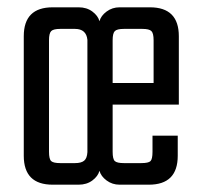

<svg xmlns="http://www.w3.org/2000/svg" viewBox="-20 -505 558 525"><path d="M307 -485H390Q469 -485 469 -406V-219H288V-90Q288 -70 294 -64.5Q300 -59 319 -59H366Q386 -59 391.5 -64.5Q397 -70 397 -90V-134H466V-79Q466 0 387 0H307Q287 0 271.5 -11.5Q256 -23 252 -38Q248 -23 232.5 -11.5Q217 0 195 0H124Q45 0 45 -79V-406Q45 -485 124 -485H195Q217 -485 232.5 -473.5Q248 -462 252 -447Q256 -462 271.5 -473.5Q287 -485 307 -485ZM185 -426H145Q126 -426 120 -420Q114 -414 114 -395V-90Q114 -70 120 -64.5Q126 -59 145 -59H185Q202 -59 210 -65.5Q218 -72 219 -89V-396Q216 -426 185 -426ZM288 -278H400V-395Q400 -414 394 -420Q388 -426 369 -426H319Q300 -426 294 -420Q288 -414 288 -395Z"/></svg>

Font: Teko Light
Style: Regular
Weight: 300
Designer: Manushi Parikh, Jonny Pinhorn
Foundry: Indian Type Foundry
Version: Version 1.105;PS 1.0;hotconv 1.0.78;makeotf.lib2.5.61930; tt